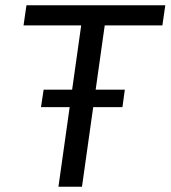

<svg xmlns="http://www.w3.org/2000/svg" viewBox="-20 -706 645 726"><path d="M201 0 287 -610H69L80 -686H605L594 -610H376L290 0ZM135 -301 145 -367H452L443 -301Z"/></svg>

Font: Chivo Medium Light
Style: Italic
Weight: 300
Italic angle: -8.05°
Version: Version 2.002